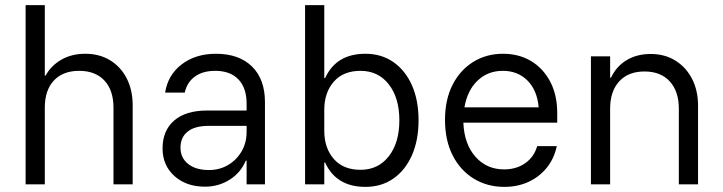

<svg xmlns="http://www.w3.org/2000/svg" viewBox="-20 -720 2823 750"><path d="M80 0V-700H155V-425H158.3Q180 -464.2 220 -487.1Q260 -510 313.3 -510Q368.3 -510 410 -484.6Q451.7 -459.2 475 -413.8Q498.3 -368.3 498.3 -308.3V0H423.3V-299.2Q423.3 -367.5 387.9 -405.4Q352.5 -443.3 289.2 -443.3Q225.8 -443.3 190.4 -405.4Q155 -367.5 155 -299.2V0Z M780.8 9.2Q707.5 9.2 661.2 -32.5Q615 -74.2 615 -140Q615 -210 660.4 -249.2Q705.8 -288.3 789.2 -288.3H943.3V-315Q943.3 -376.7 911.2 -410Q879.2 -443.3 820.8 -443.3Q772.5 -443.3 741.7 -421.2Q710.8 -399.2 701.7 -358.3H625Q635.8 -427.5 690 -468.8Q744.2 -510 823.3 -510Q913.3 -510 964.2 -460.4Q1015 -410.8 1015 -320.8V0H943.3V-92.5H940Q920.8 -45.8 877.5 -18.3Q834.2 9.2 780.8 9.2ZM795.8 -55.8Q837.5 -55.8 870.8 -75.4Q904.2 -95 923.8 -128.8Q943.3 -162.5 943.3 -204.2V-228.3H795Q740.8 -228.3 712.9 -205.8Q685 -183.3 685 -143.3Q685 -103.3 715 -79.6Q745 -55.8 795.8 -55.8Z M1407.5 10Q1293.3 10 1250 -85H1246.7V0H1171.7V-700H1246.7V-415H1250Q1293.3 -510 1407.5 -510Q1470 -510 1516.7 -477.5Q1563.3 -445 1589.2 -386.7Q1615 -328.3 1615 -250Q1615 -172.5 1589.2 -113.8Q1563.3 -55 1516.7 -22.5Q1470 10 1407.5 10ZM1388.3 -56.7Q1457.5 -56.7 1498.8 -109.6Q1540 -162.5 1540 -250Q1540 -337.5 1498.8 -390.4Q1457.5 -443.3 1388.3 -443.3Q1320.8 -443.3 1283.8 -400.8Q1246.7 -358.3 1246.7 -290.8V-209.2Q1246.7 -141.7 1283.8 -99.2Q1320.8 -56.7 1388.3 -56.7Z M1950 10Q1883.3 10 1830.8 -22.1Q1778.3 -54.2 1748.3 -112.9Q1718.3 -171.7 1718.3 -251.7Q1718.3 -330.8 1747.9 -388.8Q1777.5 -446.7 1828.8 -478.3Q1880 -510 1945 -510Q2006.7 -510 2054.2 -481.7Q2101.7 -453.3 2129.2 -401.2Q2156.7 -349.2 2156.7 -278.3V-240.8H1790Q1793.3 -157.5 1837.1 -107.9Q1880.8 -58.3 1949.2 -58.3Q1997.5 -58.3 2032.1 -82.9Q2066.7 -107.5 2078.3 -149.2H2155Q2144.2 -99.2 2115 -63.8Q2085.8 -28.3 2043.8 -9.2Q2001.7 10 1950 10ZM1794.2 -300.8H2084.2Q2078.3 -367.5 2040.4 -405.4Q2002.5 -443.3 1944.2 -443.3Q1885.8 -443.3 1845.8 -405.4Q1805.8 -367.5 1794.2 -300.8Z M2288.3 0V-500H2363.3V-416.7H2366.7Q2388.3 -461.7 2428.3 -485.4Q2468.3 -509.2 2521.7 -509.2Q2576.7 -509.2 2618.3 -483.3Q2660 -457.5 2683.3 -412.1Q2706.7 -366.7 2706.7 -307.5V0H2631.7V-295.8Q2631.7 -363.3 2596.2 -402.1Q2560.8 -440.8 2497.5 -440.8Q2434.2 -440.8 2398.8 -402.1Q2363.3 -363.3 2363.3 -295.8V0Z"/></svg>

Font: Funnel Sans Light
Style: Regular
Weight: 300
Designer: NORD ID, Kristian Moeller
Foundry: Dicotype
Version: Version 1.000